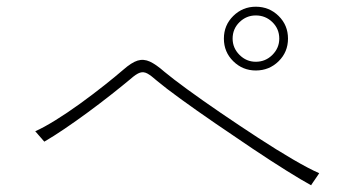

<svg xmlns="http://www.w3.org/2000/svg" viewBox="-20 -718 1040 572"><path d="M907 -166Q881 -180 834.5 -209Q788 -238 732 -275.5Q676 -313 620 -351.5Q564 -390 518.5 -423Q473 -456 448 -477Q430 -493 419 -499Q408 -505 397 -501.5Q386 -498 368 -482Q344 -462 311 -436Q278 -410 242 -383.5Q206 -357 172 -334Q138 -311 112 -296L85 -327Q110 -338 145.5 -360Q181 -382 219 -409.5Q257 -437 291 -464Q325 -491 347 -510Q372 -532 390 -537.5Q408 -543 426.5 -534.5Q445 -526 470 -504Q494 -484 538.5 -451.5Q583 -419 638 -381.5Q693 -344 749 -307.5Q805 -271 853 -243Q901 -215 931 -202Q931 -202 925 -193Q919 -184 913 -175.5Q907 -167 907 -166ZM742 -508Q703 -508 675 -535.5Q647 -563 647 -603Q647 -643 675 -670.5Q703 -698 742 -698Q782 -698 810 -670.5Q838 -643 838 -603Q838 -563 810 -535.5Q782 -508 742 -508ZM742 -534Q771 -534 791.5 -554.5Q812 -575 812 -603Q812 -632 791.5 -652Q771 -672 742 -672Q714 -672 693.5 -652Q673 -632 673 -603Q673 -575 693.5 -554.5Q714 -534 742 -534Z"/></svg>

Font: Zen Kaku Gothic New Light
Style: Regular
Weight: 300
Designer: Yoshimichi Ohira
Foundry: Positype
Version: Version 1.002